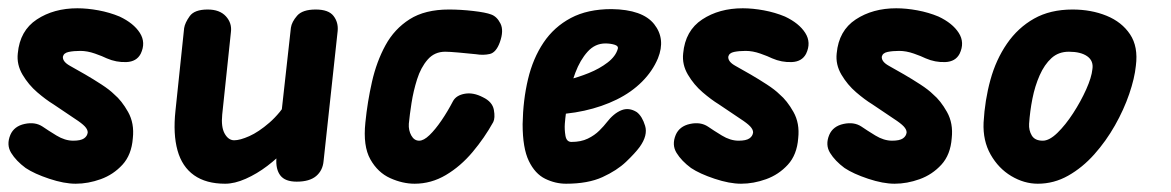

<svg xmlns="http://www.w3.org/2000/svg" viewBox="-42 -439 2829 464"><path d="M141 5Q113 5 77 -7Q41 -19 20 -33Q-3 -50 -15 -69.5Q-27 -89 -17 -113Q-8 -134 17.5 -139.5Q43 -145 61 -133Q74 -124 94.5 -111.5Q115 -99 135 -99Q153 -99 161 -104.5Q169 -110 170 -119Q170 -126 163 -133.5Q156 -141 139 -152Q131 -157 114.5 -168.5Q98 -180 87 -187Q69 -198 48 -216Q27 -234 12.5 -258.5Q-2 -283 1 -310Q6 -365 47 -392Q88 -419 145 -419Q169 -419 196 -414Q223 -409 247 -399Q281 -383 296 -359.5Q311 -336 298 -309Q288 -290 263.5 -289Q239 -288 216 -298Q206 -303 187.5 -309.5Q169 -316 152 -316Q136 -316 124 -313.5Q112 -311 110 -302Q109 -290 127 -280Q145 -270 164 -259Q183 -248 203 -235Q223 -222 234 -211Q252 -196 267.5 -168.5Q283 -141 279 -105Q276 -65 254 -41Q232 -17 201.5 -6Q171 5 141 5Z M675 0Q647 0 635.5 -15Q624 -30 626 -57L661 -372Q663 -386 676 -401Q689 -416 721 -416Q752 -416 764 -400.5Q776 -385 774 -364L740 -50Q738 -27 722 -13.5Q706 0 675 0ZM502 5Q456 5 427 -15.5Q398 -36 387 -75.5Q376 -115 382 -171L403 -371Q405 -384 416.5 -400Q428 -416 460 -416Q489 -416 504 -399.5Q519 -383 516 -361L495 -162Q492 -132 501 -116Q510 -100 524 -100Q538 -100 560.5 -110Q583 -120 609 -142.5Q635 -165 658 -202L647 -77Q629 -57 604 -38Q579 -19 552 -7Q525 5 502 5Z M960 5Q931 5 901 -8.5Q871 -22 853 -54Q835 -86 841 -143Q846 -193 857 -241.5Q868 -290 889.5 -329.5Q911 -369 948 -392.5Q985 -416 1043 -416Q1071 -416 1101.5 -412.5Q1132 -409 1145 -404Q1159 -399 1167.5 -382Q1176 -365 1166 -337Q1157 -312 1141.5 -308.5Q1126 -305 1108 -308Q1089 -310 1066.5 -312Q1044 -314 1034 -314Q1008 -314 991.5 -295Q975 -276 966 -247.5Q957 -219 952.5 -190Q948 -161 946 -140Q945 -124 952 -111.5Q959 -99 971 -99Q982 -99 996 -112.5Q1010 -126 1025 -148Q1040 -170 1053 -195Q1061 -209 1081.5 -212.5Q1102 -216 1125 -204Q1148 -193 1151.5 -173.5Q1155 -154 1150 -144Q1129 -106 1100 -71.5Q1071 -37 1035.5 -16Q1000 5 960 5Z M1326 5Q1300 5 1275.5 -7Q1251 -19 1236 -50Q1221 -81 1221 -139Q1222 -197 1234 -247.5Q1246 -298 1271.5 -336Q1297 -374 1337.5 -395.5Q1378 -417 1436 -417Q1511 -416 1539 -380.5Q1567 -345 1548 -298Q1535 -267 1509.5 -241.5Q1484 -216 1448.5 -198.5Q1413 -181 1370 -171.5Q1327 -162 1280 -162L1290 -240Q1305 -240 1330 -246Q1355 -252 1381 -262.5Q1407 -273 1426.5 -288Q1446 -303 1451 -321Q1453 -328 1443 -331Q1433 -334 1421 -334Q1396 -334 1378 -314Q1360 -294 1348.5 -263.5Q1337 -233 1331 -199.5Q1325 -166 1323 -140Q1322 -126 1324.5 -111Q1327 -96 1339 -96Q1362 -96 1378.5 -104Q1395 -112 1406.5 -123.5Q1418 -135 1424 -143Q1441 -165 1459.5 -172.5Q1478 -180 1497 -168Q1510 -158 1517 -135Q1524 -112 1504 -84Q1493 -69 1471 -48Q1449 -27 1414 -11Q1379 5 1326 5Z M1749 5Q1721 5 1685 -7Q1649 -19 1628 -33Q1605 -50 1593 -69.5Q1581 -89 1591 -113Q1600 -134 1625.5 -139.5Q1651 -145 1669 -133Q1682 -124 1702.5 -111.5Q1723 -99 1743 -99Q1761 -99 1769 -104.5Q1777 -110 1778 -119Q1778 -126 1771 -133.5Q1764 -141 1747 -152Q1739 -157 1722.5 -168.5Q1706 -180 1695 -187Q1677 -198 1656 -216Q1635 -234 1620.5 -258.5Q1606 -283 1609 -310Q1614 -365 1655 -392Q1696 -419 1753 -419Q1777 -419 1804 -414Q1831 -409 1855 -399Q1889 -383 1904 -359.5Q1919 -336 1906 -309Q1896 -290 1871.5 -289Q1847 -288 1824 -298Q1814 -303 1795.5 -309.5Q1777 -316 1760 -316Q1744 -316 1732 -313.5Q1720 -311 1718 -302Q1717 -290 1735 -280Q1753 -270 1772 -259Q1791 -248 1811 -235Q1831 -222 1842 -211Q1860 -196 1875.5 -168.5Q1891 -141 1887 -105Q1884 -65 1862 -41Q1840 -17 1809.5 -6Q1779 5 1749 5Z M2120 5Q2092 5 2056 -7Q2020 -19 1999 -33Q1976 -50 1964 -69.5Q1952 -89 1962 -113Q1971 -134 1996.5 -139.5Q2022 -145 2040 -133Q2053 -124 2073.5 -111.5Q2094 -99 2114 -99Q2132 -99 2140 -104.5Q2148 -110 2149 -119Q2149 -126 2142 -133.5Q2135 -141 2118 -152Q2110 -157 2093.5 -168.5Q2077 -180 2066 -187Q2048 -198 2027 -216Q2006 -234 1991.5 -258.5Q1977 -283 1980 -310Q1985 -365 2026 -392Q2067 -419 2124 -419Q2148 -419 2175 -414Q2202 -409 2226 -399Q2260 -383 2275 -359.5Q2290 -336 2277 -309Q2267 -290 2242.5 -289Q2218 -288 2195 -298Q2185 -303 2166.5 -309.5Q2148 -316 2131 -316Q2115 -316 2103 -313.5Q2091 -311 2089 -302Q2088 -290 2106 -280Q2124 -270 2143 -259Q2162 -248 2182 -235Q2202 -222 2213 -211Q2231 -196 2246.5 -168.5Q2262 -141 2258 -105Q2255 -65 2233 -41Q2211 -17 2180.5 -6Q2150 5 2120 5Z M2466 5Q2433 5 2402 -13.5Q2371 -32 2352 -65.5Q2333 -99 2335 -143Q2338 -197 2351.5 -246Q2365 -295 2391.5 -333.5Q2418 -372 2457 -394Q2496 -416 2550 -416Q2595 -416 2632 -401Q2669 -386 2689 -356Q2709 -326 2703 -280Q2700 -250 2687 -212Q2674 -174 2652.5 -136Q2631 -98 2602.5 -66Q2574 -34 2539.5 -14.5Q2505 5 2466 5ZM2478 -99Q2494 -99 2513.5 -118Q2533 -137 2551.5 -165.5Q2570 -194 2583 -223Q2596 -252 2598 -272Q2601 -292 2585.5 -303Q2570 -314 2541 -314Q2516 -314 2499 -298.5Q2482 -283 2470.5 -257Q2459 -231 2453 -200.5Q2447 -170 2445 -140Q2444 -124 2451.5 -111.5Q2459 -99 2478 -99Z"/></svg>

Font: Edu NSW ACT Foundation
Style: Bold
Weight: 700
Version: Version 1.003